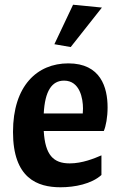

<svg xmlns="http://www.w3.org/2000/svg" viewBox="-20 -780 506 812"><path d="M419 -226C428 -247 435 -284 435 -326C435 -410 406 -512 269 -512C137 -512 35 -417 35 -222C35 -26 138 12 236 12C296 12 367 -2 409 -40V-123C379 -110 328 -89 275 -89C205 -89 171 -125 165 -226ZM251 -439C318 -439 331 -363 331 -321C331 -315 330 -305 330 -300H165C170 -395 199 -439 251 -439ZM289 -760 210 -593 279 -581 411 -748Z"/></svg>

Font: CantoraOne
Style: Regular
Weight: 400
Designer: Pablo Impallari, Rodrigo Fuenzalida
Foundry: Pablo Impallari
Version: Version 1.001